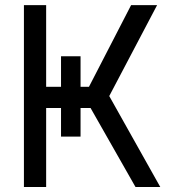

<svg xmlns="http://www.w3.org/2000/svg" viewBox="-20 -748 677 768"><path d="M224.1 -522.9H302.2V-201.7H224.1ZM75.7 0V-727.5H164.6V-400.9H335.9L504.4 -727.5H608.4L417 -363.8L621.1 0H522L342.3 -315.9H164.6V0Z"/></svg>

Font: Inter 28pt
Style: Regular
Weight: 400
Designer: Rasmus Andersson
Foundry: rsms
Version: Version 4.001;git-66647c0bb